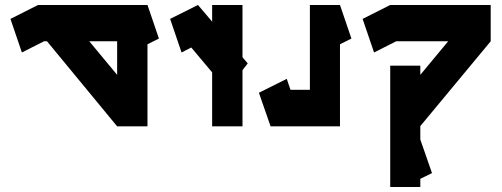

<svg xmlns="http://www.w3.org/2000/svg" viewBox="-20 -752 2017 772"><path d="M133 -732H451H573L619 -597L573 -574V-244H451L169 -586H157L68 -541L22 -676ZM339 -586 451 -451V-586Z M776 -732 833 -665V-732H955V-522L976 -497L955 -470V-244H833V-461L749 -561L710 -541L664 -676Z M1226 -732H1347L1393 -597L1347 -574V-391V-244H1226H1068L1021 -379L1133 -435L1148 -391H1226Z M1549 -732H1953V-586L1670 -245V-191L1717 -56L1670 -33V0H1605H1549V-305V-488H1670V-451L1782 -586H1573L1484 -541L1438 -676Z"/></svg>

Font: PatchSerif
Style: Regular
Weight: 400
Version: Version 1.1